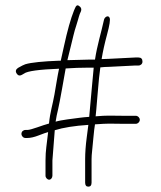

<svg xmlns="http://www.w3.org/2000/svg" viewBox="-20 -668 602 718"><path d="M502.8 -220C502.8 -227.9 495.7 -235 487.8 -235H441.8C415.5 -235 388.5 -236.1 365.6 -235L337.6 -233C338.5 -238.3 340.8 -265.3 344.8 -313.9C348.7 -362.5 352.2 -396.5 355.2 -416C366.9 -417.3 377.6 -418 387.2 -418L485.8 -423H497.8C506 -423 512.8 -429.1 512.8 -437.5C512.8 -447.8 507.8 -453 497.8 -453H485.8L387.2 -448C378.7 -448 369.6 -447.7 360 -447C364.4 -474.2 371.2 -505.1 380.5 -539.5C389.8 -573.9 393 -594.5 390 -601.2C384.9 -613 371.1 -604.4 368.9 -594.1C358.3 -545.2 343.2 -498.6 335.2 -445H308.8L232 -443C236.3 -461 240.5 -478.3 244.8 -495C251.8 -522.2 257.4 -550.3 265.2 -572.5C270.5 -587.4 273.4 -602.1 278.4 -616L282.4 -625C286.1 -634.3 283.1 -641.7 273.5 -647.2C268.6 -649.9 264.4 -646.9 260.8 -638L256.8 -629C244.4 -598.1 231.8 -553.2 219 -494.3C211.7 -460.8 207.7 -443 207.2 -441H200.8C141.9 -438.8 96.4 -434.4 74.6 -427.7C69.5 -426.1 60.4 -421.5 47.2 -414C38.5 -408 37 -400.8 42.7 -392.5C51.3 -379.8 60.7 -387.6 70.2 -393C81.9 -402.3 128.9 -408.3 200.8 -411C195 -384 189.1 -345.9 183.6 -314.5C176.4 -273.8 167.6 -250.1 163.2 -206C140.7 -200.5 96.9 -182 82.2 -182H75.2C67 -182 60.2 -175.9 60.2 -167.5C60.2 -159.2 67 -152 75.2 -152H82.2C94.1 -152 108.6 -155.3 125.6 -162C142.7 -168.7 154.2 -172.7 160 -174C154.9 -125.8 150.2 -107 150.2 -68V-11C150.2 -3.1 157.2 4 164 4C170.3 4 176 -3.1 176 -11V-68L184.8 -181C216.5 -190.9 258.4 -197.6 310.4 -201C310.4 -200.3 308.4 -184.8 304.4 -154.5C300.4 -124.2 298.4 -97 298.4 -73V15C298.4 25 302.4 30 310.4 30C318.4 30 322.4 25 322.4 15V-73C322.4 -81.7 323.2 -93 324.8 -107C327.2 -127.8 331.6 -184.8 335.2 -203L367.2 -205C389.1 -206.2 415.9 -205 441.8 -205H487.8C495.7 -205 502.8 -212.1 502.8 -220ZM330.4 -415C328.6 -402 318.3 -278.5 313.6 -231C301.9 -230.3 289.7 -229.2 277.2 -227.5C254.1 -224.4 208.2 -219.3 188 -213C190.1 -227.7 193.3 -243.3 197.4 -259.9C202.8 -281.5 221.5 -389 225.6 -412C254.4 -414 282.1 -415 308.8 -415Z"/></svg>

Font: MewTooHand
Style: Condensed
Weight: 400
Designer: Mew Too, Robert Jablonski
Version: Version 0.77